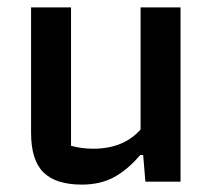

<svg xmlns="http://www.w3.org/2000/svg" viewBox="-20 -491 578 519"><path d="M64 -132V-471H172V-97Q200 -89 232 -89Q314 -89 360 -141V-471H468V0H373L367 -72H359Q326 -33 289 -12.5Q252 8 201 8Q131 8 97.5 -25Q64 -58 64 -132Z"/></svg>

Font: Athiti SemiBold
Style: Regular
Weight: 600
Designer: CadsonDemak Team
Foundry: CadsonDemak
Version: Version 1.032